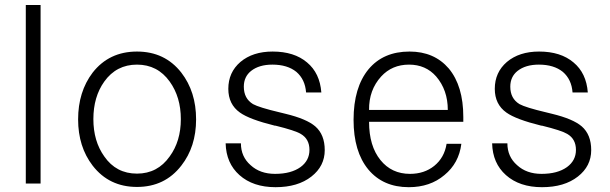

<svg xmlns="http://www.w3.org/2000/svg" viewBox="-20 -739 2460 774"><path d="M84 1H143.6V-718.8H84Z M532.2 -531.2Q419.9 -531.2 353.5 -446.3Q294.9 -369.1 294.9 -257.8Q294.9 -147.5 353.5 -71.3Q419.9 14.6 532.2 14.6Q644.5 14.6 710.9 -71.3Q770.5 -147.5 770.5 -257.8Q770.5 -369.1 710.9 -446.3Q644.5 -531.2 532.2 -531.2ZM532.2 -478.5Q615.2 -478.5 664.1 -410.2Q709 -347.7 709 -258.8Q709 -169.9 664.1 -108.4Q615.2 -39.1 532.2 -39.1Q448.2 -39.1 400.4 -108.4Q356.4 -169.9 356.4 -258.8Q356.4 -348.6 400.4 -410.2Q449.2 -478.5 532.2 -478.5Z M889.6 -161.1Q891.6 -81.1 945.3 -33.2Q1000 15.6 1090.8 15.6Q1180.7 15.6 1235.4 -27.3Q1289.1 -69.3 1289.1 -133.8Q1289.1 -196.3 1251 -229.5Q1215.8 -259.8 1130.9 -280.3L1107.4 -286.1Q1024.4 -305.7 1000 -319.3Q962.9 -341.8 962.9 -389.6Q962.9 -429.7 992.2 -453.1Q1024.4 -478.5 1078.1 -478.5Q1138.7 -478.5 1174.8 -449.2Q1210 -418.9 1213.9 -366.2H1275.4Q1269.5 -444.3 1217.8 -487.3Q1166 -531.2 1079.1 -531.2Q999 -531.2 949.2 -489.3Q900.4 -447.3 900.4 -380.9Q900.4 -318.4 947.3 -285.2Q985.4 -257.8 1087.9 -232.4H1090.8Q1169.9 -212.9 1192.4 -199.2Q1227.5 -178.7 1227.5 -134.8Q1227.5 -91.8 1191.4 -65.4Q1153.3 -38.1 1088.9 -38.1Q1028.3 -38.1 990.2 -73.2Q951.2 -107.4 951.2 -161.1Z M1467.8 -295.9Q1466.8 -376 1516.6 -430.7Q1560.5 -478.5 1628.9 -478.5Q1696.3 -478.5 1738.3 -430.7Q1785.2 -376 1785.2 -295.9ZM1467.8 -248H1847.7V-267.6Q1847.7 -392.6 1789.1 -462.9Q1730.5 -531.2 1630.9 -531.2Q1525.4 -531.2 1465.8 -460Q1405.3 -386.7 1405.3 -255.9Q1405.3 -127.9 1464.8 -55.7Q1524.4 15.6 1627.9 15.6Q1713.9 15.6 1771.5 -33.2Q1830.1 -81.1 1839.8 -159.2H1780.3Q1771.5 -103.5 1730.5 -70.3Q1690.4 -38.1 1632.8 -38.1Q1558.6 -38.1 1513.7 -93.8Q1467.8 -150.4 1467.8 -248Z M1963.9 -161.1Q1965.8 -81.1 2019.5 -33.2Q2074.2 15.6 2165 15.6Q2254.9 15.6 2309.6 -27.3Q2363.3 -69.3 2363.3 -133.8Q2363.3 -196.3 2325.2 -229.5Q2290 -259.8 2205.1 -280.3L2181.6 -286.1Q2098.6 -305.7 2074.2 -319.3Q2037.1 -341.8 2037.1 -389.6Q2037.1 -429.7 2066.4 -453.1Q2098.6 -478.5 2152.3 -478.5Q2212.9 -478.5 2249 -449.2Q2284.2 -418.9 2288.1 -366.2H2349.6Q2343.8 -444.3 2292 -487.3Q2240.2 -531.2 2153.3 -531.2Q2073.2 -531.2 2023.4 -489.3Q1974.6 -447.3 1974.6 -380.9Q1974.6 -318.4 2021.5 -285.2Q2059.6 -257.8 2162.1 -232.4H2165Q2244.1 -212.9 2266.6 -199.2Q2301.8 -178.7 2301.8 -134.8Q2301.8 -91.8 2265.6 -65.4Q2227.5 -38.1 2163.1 -38.1Q2102.5 -38.1 2064.5 -73.2Q2025.4 -107.4 2025.4 -161.1Z"/></svg>

Font: Dotum
Style: Regular
Weight: 400
Version: Version 2.21